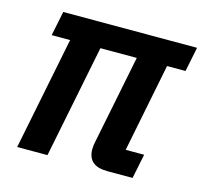

<svg xmlns="http://www.w3.org/2000/svg" viewBox="-82 -613 747 704"><g transform="rotate(15 291.5 -261.0)"><path d="M382 0Q308 0 308 -64Q308 -71 309 -79Q310 -87 312 -95L379 -429H241L155 0H40L126 -429H56L75 -522H583L564 -429H494L427 -93H497L478 0Z"/></g></svg>

Font: IBM Plex Sans Cond SmBld
Style: Italic
Weight: 600
Width: 3
Italic angle: -11°
Designer: Mike Abbink, Paul van der Laan, Pieter van Rosmalen
Foundry: Bold Monday
Version: Version 1.3